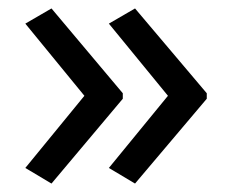

<svg xmlns="http://www.w3.org/2000/svg" viewBox="-20 -491 550 455"><path d="M470 -257 300 -56 238 -93 378 -264 238 -435 300 -471 470 -270ZM271 -257 102 -56 40 -93 180 -264 40 -435 102 -471 271 -270Z"/></svg>

Font: Noto Sans Adlam Unjoined
Style: Regular
Weight: 400
Designer: Mark Jamra, Neil Patel
Foundry: JamraPatel LLC
Version: Version 3.001